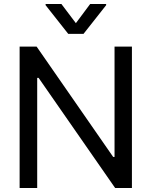

<svg xmlns="http://www.w3.org/2000/svg" viewBox="-20 -940 758 960"><path d="M639.6 0H555.7L172.9 -550.8H166V0H78.1V-707H163.1L545.9 -155.3H552.7V-707H639.6ZM359.4 -824.2 430.7 -919.9H510.7V-914.1L397.5 -770.5H321.3L208 -914.1V-919.9H287.1Z"/></svg>

Font: Pretendard JP Variable
Style: Regular
Weight: 400
Designer: Base glyphs from Inter by Rasmus Andersson; Hangul glyphs from Noto Sans CJK(Source Han Sans) by Jang Soo-young and Kang
Foundry: Kil Hyung-jin
Version: Version 1.307;Glyphs 3.2 (3192)